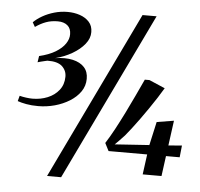

<svg xmlns="http://www.w3.org/2000/svg" viewBox="-58 -875 1029 986"><g transform="rotate(5 457.0 -382.0)"><path d="M143.5 -302.5Q109 -302.5 82 -307.5Q55 -312.5 37 -319L44.5 -347Q59.5 -343 78 -340.5Q96.5 -338 111 -338Q153 -338 189 -352.8Q225 -367.5 247.2 -395.8Q269.5 -424 270 -464Q270.5 -496.5 247 -518.2Q223.5 -540 170.5 -539Q163.5 -537.5 154.2 -535.2Q145 -533 136.2 -530.8Q127.5 -528.5 121 -526.5L126 -559Q176.5 -571 209.8 -591.2Q243 -611.5 259.2 -635.8Q275.5 -660 275 -684.5Q275 -714 256.5 -729.5Q238 -745 206.5 -745Q173 -745 145.8 -735Q118.5 -725 91.5 -706L78.5 -729Q97 -747.5 124.2 -763Q151.5 -778.5 184.5 -788Q217.5 -797.5 253 -797.5Q286.5 -797.5 316 -787.5Q345.5 -777.5 364 -757Q382.5 -736.5 382.5 -705Q383 -672.5 359.2 -643Q335.5 -613.5 296 -590.5Q256.5 -567.5 209 -555.5Q261.5 -563.5 300 -554.8Q338.5 -546 359.5 -523Q380.5 -500 380 -463.5Q380 -427 359.5 -397.5Q339 -368 304.8 -346.8Q270.5 -325.5 228.8 -314Q187 -302.5 143.5 -302.5ZM637 -815H709.5L293 51H220.5ZM709 0 723 -104H524L503.5 -144Q525 -177.5 547.8 -219.8Q570.5 -262 593.2 -307.8Q616 -353.5 637.2 -399.2Q658.5 -445 677.5 -485.5H701.5L783 -450.5Q769.5 -427.5 751.2 -399Q733 -370.5 712.2 -340.5Q691.5 -310.5 671 -282Q650.5 -253.5 632.2 -230Q614 -206.5 601 -191Q588.5 -177.5 575.2 -163.8Q562 -150 552.5 -141L730 -153L757 -274L845 -288.5L827.5 -159.5L897 -165L890.5 -104H820L806 0Z"/></g></svg>

Font: Merriweather 96pt SemiBold
Style: Italic
Weight: 600
Italic angle: -7.8°
Version: Version 2.101